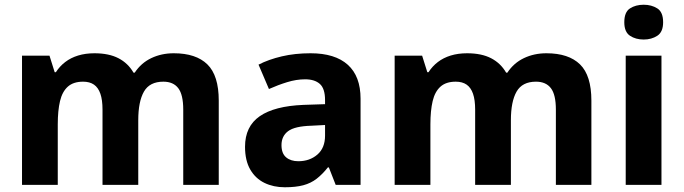

<svg xmlns="http://www.w3.org/2000/svg" viewBox="-20 -781 2888 811"><path d="M714 -556Q808 -556 856 -509Q904 -462 904 -356V0H754V-318Q754 -381 733 -408.5Q712 -436 670 -436Q612 -436 588 -394Q564 -352 564 -273V0H413V-318Q413 -359 404 -385Q395 -411 377 -423.5Q359 -436 331 -436Q290 -436 266.5 -415Q243 -394 233.5 -354Q224 -314 224 -256V0H73V-546H189L211 -476H216Q232 -501 255.5 -519Q279 -537 310 -546.5Q341 -556 379 -556Q440 -556 480.5 -535Q521 -514 544 -474H549Q576 -515 619 -535.5Q662 -556 714 -556Z M1292 -556Q1395 -556 1449 -507.5Q1503 -459 1503 -364V0H1398L1369 -74H1365Q1342 -45 1317.5 -26Q1293 -7 1261 1.5Q1229 10 1183 10Q1135 10 1097 -8.5Q1059 -27 1037 -65Q1015 -103 1015 -161Q1015 -247 1077 -290Q1139 -333 1262 -338L1353 -341V-358Q1353 -407 1331 -426.5Q1309 -446 1269 -446Q1232 -446 1193 -434Q1154 -422 1116 -405L1072 -508Q1115 -530 1170.5 -543Q1226 -556 1292 -556ZM1296 -250Q1225 -248 1197 -227Q1169 -206 1169 -168Q1169 -133 1188.5 -116.5Q1208 -100 1240 -100Q1288 -100 1320.5 -128Q1353 -156 1353 -208V-253Z M2288 -556Q2382 -556 2430 -509Q2478 -462 2478 -356V0H2328V-318Q2328 -381 2307 -408.5Q2286 -436 2244 -436Q2186 -436 2162 -394Q2138 -352 2138 -273V0H1987V-318Q1987 -359 1978 -385Q1969 -411 1951 -423.5Q1933 -436 1905 -436Q1864 -436 1840.5 -415Q1817 -394 1807.5 -354Q1798 -314 1798 -256V0H1647V-546H1763L1785 -476H1790Q1806 -501 1829.5 -519Q1853 -537 1884 -546.5Q1915 -556 1953 -556Q2014 -556 2054.5 -535Q2095 -514 2118 -474H2123Q2150 -515 2193 -535.5Q2236 -556 2288 -556Z M2774 -546V0H2623V-546ZM2699 -761Q2732 -761 2756.5 -745.5Q2781 -730 2781 -687Q2781 -646 2756.5 -630Q2732 -614 2699 -614Q2665 -614 2641 -630Q2617 -646 2617 -687Q2617 -730 2641 -745.5Q2665 -761 2699 -761Z"/></svg>

Font: Noto Sans Khmer
Style: Bold
Weight: 700
Version: Version 2.003